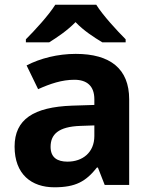

<svg xmlns="http://www.w3.org/2000/svg" viewBox="-20 -879 644 816"><path d="M389 -859H215C187 -814 127 -749 90 -712V-699H189C224 -721 266 -749 301 -785C335 -749 380 -720 415 -699H514V-712C478 -748 417 -814 389 -859ZM302 -650C225 -650 151 -631 93 -601L142 -500C193 -523 243 -540 296 -540C349 -540 381 -514 381 -457V-433L286 -430C123 -424 42 -372 42 -256C42 -138 114 -83 211 -83C302 -83 345 -108 392 -167H396L425 -93H529V-457C529 -587 448 -650 302 -650ZM323 -344 381 -346V-301C381 -231 331 -192 267 -192C224 -192 195 -209 195 -255C195 -307 227 -341 323 -344Z"/></svg>

Font: Noto Sans Telugu UI
Style: Bold
Weight: 700
Designer: Jelle Bosma - Monotype Design Team
Foundry: Monotype Imaging Inc.
Version: Version 2.005